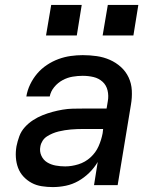

<svg xmlns="http://www.w3.org/2000/svg" viewBox="-20 -752 640 780"><path d="M195 8Q195 8 195 8Q195 8 195 8H194Q172 8 149.5 4.5Q127 1 108.5 -9Q90 -19 75.5 -34.5Q61 -50 53.5 -70Q46 -90 44.5 -112.5Q43 -135 47 -158Q51 -178 58.5 -198.5Q66 -219 81 -235.5Q96 -252 114.5 -264Q133 -276 153 -284Q173 -292 193.5 -297.5Q214 -303 234.5 -306.5Q255 -310 275.5 -310.5Q296 -311 317 -311H413L418 -341Q422 -363 417 -384.5Q412 -406 396.5 -420Q381 -434 360 -439Q339 -444 316 -444Q296 -444 275 -440.5Q254 -437 234.5 -426.5Q215 -416 200.5 -398.5Q186 -381 182 -360H87Q91 -385 102.5 -409Q114 -433 131 -453Q148 -473 170.5 -488Q193 -503 217.5 -512Q242 -521 267 -524.5Q292 -528 316 -528Q345 -528 373 -524Q401 -520 426 -509Q451 -498 471 -480Q491 -462 502.5 -437.5Q514 -413 515.5 -384.5Q517 -356 512 -327L458 0H362L377 -94Q363 -70 342.5 -50Q322 -30 298 -16.5Q274 -3 247.5 2.5Q221 8 195 8ZM245 -76Q271 -76 298.5 -84.5Q326 -93 347.5 -112.5Q369 -132 380.5 -158Q392 -184 397 -211L399 -228H317Q305 -228 292.5 -227.5Q280 -227 268 -226Q256 -225 243.5 -223Q231 -221 218.5 -218Q206 -215 194 -210Q182 -205 171 -198Q160 -191 153 -180Q146 -169 144 -157Q140 -137 148 -119.5Q156 -102 171.5 -92.5Q187 -83 206 -79.5Q225 -76 245 -76ZM397 -608 418 -732H542L522 -608ZM167 -608 188 -732H312L292 -608Z"/></svg>

Font: Iosevka SS04 Medium Extended
Style: Italic
Weight: 500
Width: 7
Italic angle: -9°
Monospace: yes
Designer: Belleve Invis
Foundry: Belleve Invis
Version: Version 19.0.0; ttfautohint (v1.8.4)